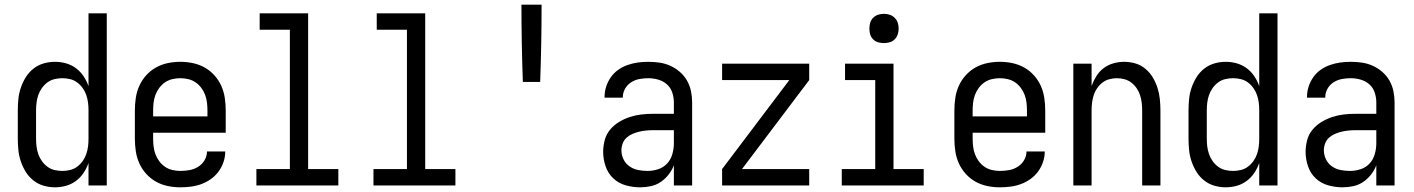

<svg xmlns="http://www.w3.org/2000/svg" viewBox="-20 -792 6040 820"><path d="M215 8Q190 8 166 1Q142 -6 122.5 -21.5Q103 -37 90 -58Q77 -79 69 -102.5Q61 -126 58.5 -150.5Q56 -175 56 -200V-320Q56 -345 58.5 -369.5Q61 -394 69 -417.5Q77 -441 90 -462Q103 -483 122.5 -498.5Q142 -514 166 -521Q190 -528 215 -528Q239 -528 262 -521.5Q285 -515 304 -501Q323 -487 336.5 -467Q350 -447 358 -424V-735H436V0H358V-96Q350 -73 336.5 -53Q323 -33 304 -19Q285 -5 262 1.5Q239 8 215 8ZM246 -62Q263 -62 279.5 -66Q296 -70 309.5 -80Q323 -90 333 -104Q343 -118 348.5 -134Q354 -150 356 -166.5Q358 -183 358 -200V-320Q358 -337 356 -353.5Q354 -370 348.5 -386Q343 -402 333 -416Q323 -430 309.5 -440Q296 -450 279.5 -454Q263 -458 246 -458Q229 -458 212.5 -454Q196 -450 182.5 -440Q169 -430 159 -416Q149 -402 143.5 -386Q138 -370 136 -353.5Q134 -337 134 -320V-200Q134 -183 136 -166.5Q138 -150 143.5 -134Q149 -118 159 -104Q169 -90 182.5 -80Q196 -70 212.5 -66Q229 -62 246 -62Z M750 8Q723 8 696.5 2.5Q670 -3 646.5 -16Q623 -29 604.5 -49.5Q586 -70 575 -94.5Q564 -119 560 -146Q556 -173 556 -200V-320Q556 -347 560 -374Q564 -401 575 -425.5Q586 -450 604.5 -470.5Q623 -491 646.5 -504Q670 -517 696.5 -522.5Q723 -528 750 -528Q777 -528 803.5 -522.5Q830 -517 853.5 -504Q877 -491 895.5 -470.5Q914 -450 925 -425.5Q936 -401 940 -374Q944 -347 944 -320V-225H634V-200Q634 -183 636 -166Q638 -149 644 -133Q650 -117 660.5 -103Q671 -89 685 -79.5Q699 -70 716 -66Q733 -62 750 -62Q770 -62 789.5 -65.5Q809 -69 826 -79.5Q843 -90 853.5 -107.5Q864 -125 864 -145H942Q942 -122 934.5 -100Q927 -78 913.5 -59.5Q900 -41 881 -27.5Q862 -14 840.5 -6Q819 2 796 5Q773 8 750 8ZM866 -295V-320Q866 -337 864 -354Q862 -371 856 -387Q850 -403 839.5 -417Q829 -431 815 -440.5Q801 -450 784 -454Q767 -458 750 -458Q733 -458 716 -454Q699 -450 685 -440.5Q671 -431 660.5 -417Q650 -403 644 -387Q638 -371 636 -354Q634 -337 634 -320V-295Z M1075 0V-70H1218V-665H1089V-735H1296V-70H1425V0Z M1575 0V-70H1718V-665H1589V-735H1796V-70H1925V0Z M2287 -442H2213Q2210 -524 2208.5 -606.5Q2207 -689 2207 -772H2293Q2293 -689 2291.5 -606.5Q2290 -524 2287 -442Z M2714 8Q2683 8 2652.5 -0.5Q2622 -9 2599.5 -30Q2577 -51 2566.5 -81.5Q2556 -112 2556 -143Q2556 -168 2562.5 -193Q2569 -218 2585 -237.5Q2601 -257 2623 -270.5Q2645 -284 2669 -292Q2693 -300 2718 -303Q2743 -306 2769 -306H2858V-355Q2858 -376 2851 -397Q2844 -418 2828 -432Q2812 -446 2791 -452Q2770 -458 2749 -458Q2730 -458 2711 -454.5Q2692 -451 2675.5 -440.5Q2659 -430 2649.5 -413Q2640 -396 2640 -377V-375H2562V-378Q2562 -401 2569 -422.5Q2576 -444 2589 -462.5Q2602 -481 2620.5 -494Q2639 -507 2660.5 -514.5Q2682 -522 2704 -525Q2726 -528 2749 -528Q2773 -528 2797 -524.5Q2821 -521 2843 -511Q2865 -501 2883.5 -485Q2902 -469 2914 -448Q2926 -427 2931 -403Q2936 -379 2936 -355V0H2858V-86Q2850 -65 2835.5 -46.5Q2821 -28 2802 -15Q2783 -2 2760 3Q2737 8 2714 8ZM2746 -62Q2769 -62 2791.5 -69.5Q2814 -77 2829.5 -94Q2845 -111 2851.5 -134Q2858 -157 2858 -180V-236H2769Q2754 -236 2739 -234.5Q2724 -233 2709.5 -229.5Q2695 -226 2681 -220Q2667 -214 2656 -204Q2645 -194 2639.5 -179.5Q2634 -165 2634 -150Q2634 -130 2643 -111.5Q2652 -93 2668.5 -81.5Q2685 -70 2705 -66Q2725 -62 2746 -62Z M3064 0V-70L3351 -450H3064V-520H3436V-450L3149 -70H3436V0Z M3575 0V-70H3718V-450H3589V-520H3796V-70H3925V0ZM3755 -608Q3742 -608 3730 -611.5Q3718 -615 3709 -624Q3700 -633 3696.5 -645Q3693 -657 3693 -670Q3693 -683 3696.5 -695Q3700 -707 3709 -716Q3718 -725 3730 -729Q3742 -733 3755 -733Q3768 -733 3780 -729Q3792 -725 3801 -716Q3810 -707 3814 -695Q3818 -683 3818 -670Q3818 -657 3814 -645Q3810 -633 3801 -624Q3792 -615 3780 -611.5Q3768 -608 3755 -608Z M4250 8Q4223 8 4196.5 2.5Q4170 -3 4146.5 -16Q4123 -29 4104.5 -49.5Q4086 -70 4075 -94.5Q4064 -119 4060 -146Q4056 -173 4056 -200V-320Q4056 -347 4060 -374Q4064 -401 4075 -425.5Q4086 -450 4104.5 -470.5Q4123 -491 4146.5 -504Q4170 -517 4196.5 -522.5Q4223 -528 4250 -528Q4277 -528 4303.5 -522.5Q4330 -517 4353.5 -504Q4377 -491 4395.5 -470.5Q4414 -450 4425 -425.5Q4436 -401 4440 -374Q4444 -347 4444 -320V-225H4134V-200Q4134 -183 4136 -166Q4138 -149 4144 -133Q4150 -117 4160.5 -103Q4171 -89 4185 -79.5Q4199 -70 4216 -66Q4233 -62 4250 -62Q4270 -62 4289.5 -65.5Q4309 -69 4326 -79.5Q4343 -90 4353.5 -107.5Q4364 -125 4364 -145H4442Q4442 -122 4434.5 -100Q4427 -78 4413.5 -59.5Q4400 -41 4381 -27.5Q4362 -14 4340.5 -6Q4319 2 4296 5Q4273 8 4250 8ZM4366 -295V-320Q4366 -337 4364 -354Q4362 -371 4356 -387Q4350 -403 4339.5 -417Q4329 -431 4315 -440.5Q4301 -450 4284 -454Q4267 -458 4250 -458Q4233 -458 4216 -454Q4199 -450 4185 -440.5Q4171 -431 4160.5 -417Q4150 -403 4144 -387Q4138 -371 4136 -354Q4134 -337 4134 -320V-295Z M4564 0V-520H4642V-425Q4650 -447 4662.5 -467Q4675 -487 4693.5 -501Q4712 -515 4735 -521.5Q4758 -528 4781 -528Q4806 -528 4829.5 -521Q4853 -514 4872 -498Q4891 -482 4903.5 -461Q4916 -440 4923.5 -416.5Q4931 -393 4933.5 -368.5Q4936 -344 4936 -320V0H4858V-320Q4858 -337 4856 -353.5Q4854 -370 4849 -385.5Q4844 -401 4834.5 -415Q4825 -429 4812 -439Q4799 -449 4783 -453.5Q4767 -458 4750 -458Q4733 -458 4717 -453.5Q4701 -449 4688 -439Q4675 -429 4665.5 -415Q4656 -401 4651 -385.5Q4646 -370 4644 -353.5Q4642 -337 4642 -320V0Z M5215 8Q5190 8 5166 1Q5142 -6 5122.5 -21.5Q5103 -37 5090 -58Q5077 -79 5069 -102.5Q5061 -126 5058.5 -150.5Q5056 -175 5056 -200V-320Q5056 -345 5058.5 -369.5Q5061 -394 5069 -417.5Q5077 -441 5090 -462Q5103 -483 5122.5 -498.5Q5142 -514 5166 -521Q5190 -528 5215 -528Q5239 -528 5262 -521.5Q5285 -515 5304 -501Q5323 -487 5336.5 -467Q5350 -447 5358 -424V-735H5436V0H5358V-96Q5350 -73 5336.5 -53Q5323 -33 5304 -19Q5285 -5 5262 1.5Q5239 8 5215 8ZM5246 -62Q5263 -62 5279.5 -66Q5296 -70 5309.5 -80Q5323 -90 5333 -104Q5343 -118 5348.5 -134Q5354 -150 5356 -166.5Q5358 -183 5358 -200V-320Q5358 -337 5356 -353.5Q5354 -370 5348.5 -386Q5343 -402 5333 -416Q5323 -430 5309.5 -440Q5296 -450 5279.5 -454Q5263 -458 5246 -458Q5229 -458 5212.5 -454Q5196 -450 5182.5 -440Q5169 -430 5159 -416Q5149 -402 5143.5 -386Q5138 -370 5136 -353.5Q5134 -337 5134 -320V-200Q5134 -183 5136 -166.5Q5138 -150 5143.5 -134Q5149 -118 5159 -104Q5169 -90 5182.5 -80Q5196 -70 5212.5 -66Q5229 -62 5246 -62Z M5714 8Q5683 8 5652.5 -0.5Q5622 -9 5599.5 -30Q5577 -51 5566.5 -81.5Q5556 -112 5556 -143Q5556 -168 5562.5 -193Q5569 -218 5585 -237.5Q5601 -257 5623 -270.5Q5645 -284 5669 -292Q5693 -300 5718 -303Q5743 -306 5769 -306H5858V-355Q5858 -376 5851 -397Q5844 -418 5828 -432Q5812 -446 5791 -452Q5770 -458 5749 -458Q5730 -458 5711 -454.5Q5692 -451 5675.5 -440.5Q5659 -430 5649.5 -413Q5640 -396 5640 -377V-375H5562V-378Q5562 -401 5569 -422.5Q5576 -444 5589 -462.5Q5602 -481 5620.5 -494Q5639 -507 5660.5 -514.5Q5682 -522 5704 -525Q5726 -528 5749 -528Q5773 -528 5797 -524.5Q5821 -521 5843 -511Q5865 -501 5883.5 -485Q5902 -469 5914 -448Q5926 -427 5931 -403Q5936 -379 5936 -355V0H5858V-86Q5850 -65 5835.5 -46.5Q5821 -28 5802 -15Q5783 -2 5760 3Q5737 8 5714 8ZM5746 -62Q5769 -62 5791.5 -69.5Q5814 -77 5829.5 -94Q5845 -111 5851.5 -134Q5858 -157 5858 -180V-236H5769Q5754 -236 5739 -234.5Q5724 -233 5709.5 -229.5Q5695 -226 5681 -220Q5667 -214 5656 -204Q5645 -194 5639.5 -179.5Q5634 -165 5634 -150Q5634 -130 5643 -111.5Q5652 -93 5668.5 -81.5Q5685 -70 5705 -66Q5725 -62 5746 -62Z"/></svg>

Font: Iosevka Fixed
Style: Regular
Weight: 400
Monospace: yes
Designer: Belleve Invis
Foundry: Belleve Invis
Version: Version 33.2.4